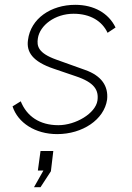

<svg xmlns="http://www.w3.org/2000/svg" viewBox="-20 -546 546 796"><path d="M217 10C322 10 412 -50 424 -133C430 -189 401 -232 333 -256L213 -299C138 -326 132 -355 137 -387C145 -441 208 -489 285 -489C354 -489 403 -459 426 -410L459 -432C430 -492 369 -526 292 -526C191 -526 107 -469 96 -380C89 -331 114 -291 203 -261L294 -230C372 -204 390 -172 384 -129C376 -76 294 -27 222 -27C144 -27 91 -64 66 -126L32 -105C54 -37 126 10 217 10ZM121 230H148L191 164L201 80H148L137 161H160Z"/></svg>

Font: United Sans Thin
Style: Italic
Weight: 100
Italic angle: -8°
Designer: Pablo Impallari, Rodrigo Fuenzalida (Modified by Dan O. Williams)
Version: Version 1.000;PS 001.000;hotconv 1.0.88;makeotf.lib2.5.64775